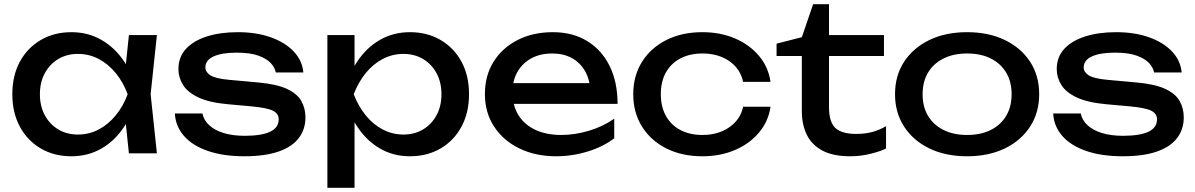

<svg xmlns="http://www.w3.org/2000/svg" viewBox="-20 -734 5722 919"><path d="M597 0 575 -210 601 -283 575 -355 597 -566H731L701 -283L731 0ZM637 -283Q618 -194 574 -127Q530 -60 465.5 -23Q401 14 322 14Q239 14 175 -23.5Q111 -61 75 -128Q39 -195 39 -283Q39 -372 75 -438.5Q111 -505 175 -542.5Q239 -580 322 -580Q401 -580 465.5 -543Q530 -506 574.5 -439.5Q619 -373 637 -283ZM171 -283Q171 -226 194.5 -182.5Q218 -139 259 -114.5Q300 -90 353 -90Q407 -90 453 -114.5Q499 -139 534.5 -182.5Q570 -226 591 -283Q570 -340 534.5 -383.5Q499 -427 453 -451.5Q407 -476 353 -476Q300 -476 259 -451.5Q218 -427 194.5 -383.5Q171 -340 171 -283Z M1442 -172Q1442 -115 1410 -73Q1378 -31 1313 -8.5Q1248 14 1150 14Q1049 14 975 -11.5Q901 -37 860.5 -83.5Q820 -130 817 -191H949Q955 -159 981.5 -134.5Q1008 -110 1051.5 -97Q1095 -84 1151 -84Q1232 -84 1273 -103.5Q1314 -123 1314 -163Q1314 -190 1286.5 -204Q1259 -218 1183 -225L1072 -235Q982 -243 930 -267.5Q878 -292 856 -327.5Q834 -363 834 -403Q834 -461 870 -500Q906 -539 970 -559.5Q1034 -580 1119 -580Q1207 -580 1276 -555.5Q1345 -531 1386 -487.5Q1427 -444 1432 -387H1300Q1296 -410 1276.5 -431.5Q1257 -453 1217.5 -467.5Q1178 -482 1112 -482Q1042 -482 1002.5 -464Q963 -446 963 -411Q963 -389 987 -373.5Q1011 -358 1076 -352L1219 -339Q1305 -331 1353.5 -308.5Q1402 -286 1422 -251Q1442 -216 1442 -172Z M1547 -566H1677V-369L1671 -349V-235L1677 -200V165H1547ZM1627 -283Q1646 -373 1690 -439.5Q1734 -506 1798.5 -543Q1863 -580 1942 -580Q2025 -580 2089 -542.5Q2153 -505 2189 -438.5Q2225 -372 2225 -283Q2225 -195 2189 -128Q2153 -61 2089 -23.5Q2025 14 1942 14Q1863 14 1799 -23Q1735 -60 1690.5 -127Q1646 -194 1627 -283ZM2093 -283Q2093 -340 2069.5 -383.5Q2046 -427 2005 -451.5Q1964 -476 1911 -476Q1858 -476 1811.5 -451.5Q1765 -427 1730 -383.5Q1695 -340 1673 -283Q1695 -226 1730 -182.5Q1765 -139 1811.5 -114.5Q1858 -90 1911 -90Q1964 -90 2005 -114.5Q2046 -139 2069.5 -182.5Q2093 -226 2093 -283Z M2642 14Q2543 14 2466 -23.5Q2389 -61 2345 -128Q2301 -195 2301 -284Q2301 -372 2342.5 -438.5Q2384 -505 2457.5 -542.5Q2531 -580 2626 -580Q2721 -580 2790.5 -537.5Q2860 -495 2898 -418Q2936 -341 2936 -237H2403V-336H2871L2806 -299Q2803 -355 2779.5 -395Q2756 -435 2716.5 -456.5Q2677 -478 2623 -478Q2566 -478 2523.5 -455Q2481 -432 2457 -390.5Q2433 -349 2433 -292Q2433 -229 2461.5 -183Q2490 -137 2542.5 -112.5Q2595 -88 2667 -88Q2732 -88 2800 -108.5Q2868 -129 2920 -166V-72Q2868 -32 2793.5 -9Q2719 14 2642 14Z M3668 -223Q3658 -153 3613 -99.5Q3568 -46 3498 -16Q3428 14 3342 14Q3244 14 3169.5 -23.5Q3095 -61 3053 -128Q3011 -195 3011 -283Q3011 -371 3053 -438Q3095 -505 3169.5 -542.5Q3244 -580 3342 -580Q3428 -580 3498 -550Q3568 -520 3613 -466.5Q3658 -413 3668 -342H3537Q3523 -406 3470 -442Q3417 -478 3342 -478Q3282 -478 3237 -454.5Q3192 -431 3167.5 -387.5Q3143 -344 3143 -283Q3143 -223 3167.5 -179Q3192 -135 3237 -111.5Q3282 -88 3342 -88Q3418 -88 3471 -125Q3524 -162 3537 -223Z M3697 -466V-525L3818 -556L3872 -714H3948V-566H4211V-466H3948V-221Q3948 -150 3978.5 -121.5Q4009 -93 4078 -93Q4122 -93 4156 -102.5Q4190 -112 4221 -130V-23Q4195 -10 4147.5 2Q4100 14 4050 14Q3967 14 3916 -13.5Q3865 -41 3841.5 -89.5Q3818 -138 3818 -201V-466Z M4609 14Q4506 14 4428.5 -23.5Q4351 -61 4307.5 -128Q4264 -195 4264 -283Q4264 -372 4307.5 -438.5Q4351 -505 4428.5 -542.5Q4506 -580 4609 -580Q4712 -580 4789.5 -542.5Q4867 -505 4910.5 -438.5Q4954 -372 4954 -283Q4954 -195 4910.5 -128Q4867 -61 4789.5 -23.5Q4712 14 4609 14ZM4609 -88Q4675 -88 4722.5 -112Q4770 -136 4796 -179.5Q4822 -223 4822 -283Q4822 -343 4796 -386.5Q4770 -430 4722.5 -454Q4675 -478 4609 -478Q4544 -478 4496 -454Q4448 -430 4422 -386.5Q4396 -343 4396 -283Q4396 -223 4422 -179.5Q4448 -136 4496 -112Q4544 -88 4609 -88Z M5646 -172Q5646 -115 5614 -73Q5582 -31 5517 -8.5Q5452 14 5354 14Q5253 14 5179 -11.5Q5105 -37 5064.5 -83.5Q5024 -130 5021 -191H5153Q5159 -159 5185.5 -134.5Q5212 -110 5255.5 -97Q5299 -84 5355 -84Q5436 -84 5477 -103.5Q5518 -123 5518 -163Q5518 -190 5490.5 -204Q5463 -218 5387 -225L5276 -235Q5186 -243 5134 -267.5Q5082 -292 5060 -327.5Q5038 -363 5038 -403Q5038 -461 5074 -500Q5110 -539 5174 -559.5Q5238 -580 5323 -580Q5411 -580 5480 -555.5Q5549 -531 5590 -487.5Q5631 -444 5636 -387H5504Q5500 -410 5480.5 -431.5Q5461 -453 5421.5 -467.5Q5382 -482 5316 -482Q5246 -482 5206.5 -464Q5167 -446 5167 -411Q5167 -389 5191 -373.5Q5215 -358 5280 -352L5423 -339Q5509 -331 5557.5 -308.5Q5606 -286 5626 -251Q5646 -216 5646 -172Z"/></svg>

Font: Unbounded
Style: Regular
Weight: 400
Designer: Luke Prowse, Jean-Baptiste Morizot, Fátima Lázaro, Florian Runge
Foundry: NaN
Version: Version 1.701;gftools[0.9.28.dev5+ged2979d]